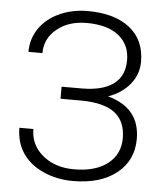

<svg xmlns="http://www.w3.org/2000/svg" viewBox="-52 -767 700 822"><g transform="rotate(5 297.5 -356.0)"><path d="M478 -525.4Q478 -592.3 429.7 -630.9Q381.3 -669.4 292 -669.4Q214.8 -669.4 164.6 -628.4Q114.3 -587.4 114.3 -524.4H54.2Q54.2 -581.1 85 -625.7Q115.7 -670.4 171.1 -695.6Q226.6 -720.7 292 -720.7Q407.2 -720.7 472.7 -669.4Q538.1 -618.2 538.1 -523.9Q538.1 -469.7 503.4 -427.2Q468.8 -384.8 410.2 -364.3Q548.8 -327.1 548.8 -192.9Q548.8 -100.6 479.2 -45.4Q409.7 9.8 292 9.8Q220.7 9.8 162.1 -17.3Q103.5 -44.4 73.7 -90.6Q43.9 -136.7 43.9 -197.3H104Q104 -128.9 157.2 -84.7Q210.4 -40.5 292 -40.5Q384.3 -40.5 436.5 -81.3Q488.8 -122.1 488.8 -190.9Q488.8 -263.7 442.4 -299.6Q396 -335.4 299.3 -336.4H208.5V-388.2H296.4Q385.3 -388.7 431.6 -423.1Q478 -457.5 478 -525.4Z"/></g></svg>

Font: Roboto-Light
Style: Regular
Weight: 300
Designer: Google
Version: Version 2.137; 2017